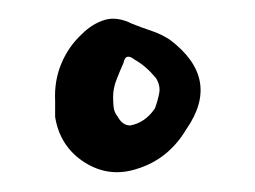

<svg xmlns="http://www.w3.org/2000/svg" viewBox="-20 -674 268 202"><path d="M38 -568Q37 -589 44.5 -607Q52 -625 66 -638Q77 -649 90 -653Q103 -657 119 -649Q129 -645 139.5 -641.5Q150 -638 159 -632Q213 -591 176 -538Q157 -506 123 -496Q94 -487 68.5 -503.5Q43 -520 38 -551ZM99 -572Q99 -567 99.5 -561.5Q100 -556 104 -551Q109 -542 117 -542Q133 -545 143 -560Q146 -568 147.5 -576Q149 -584 144 -592Q133 -605 122 -611Q112 -619 110 -608Q106 -599 102.5 -590Q99 -581 99 -572Z"/></svg>

Font: Delicious Handrawn
Style: Regular
Weight: 400
Designer: Agung Rohmat
Foundry: Agung Rohmat
Version: Version 1.002; ttfautohint (v1.8.4.7-5d5b);gftools[0.9.27]